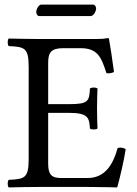

<svg xmlns="http://www.w3.org/2000/svg" viewBox="-20 -815 597 837"><path d="M375 -745C388 -745 399 -766 399 -778C399 -784 395 -795 385 -795H160C149 -795 138 -775 138 -763C138 -756 142 -745 151 -745ZM281 -361H190V-541C190 -585 202 -605 256 -605H331C406 -605 422 -565 444 -496C456.4 -494.2 467.2 -496.3 477 -501C472 -542 457 -638 455 -646C455 -648 454 -649 451 -649C434 -646 426 -645 402 -645H147C116.5 -645 58 -646 18 -647C12 -641 12 -620 18 -614C88 -611 105 -606 105 -523V-122C105 -39 88 -34 18 -31C12 -25 12 -4 18 2C55 1 115 0 148 0H363C411 0 491 2 491 2C505 -48 520 -114 528 -165C517.6 -171 506.1 -173.2 493 -170C473 -98 438 -39 362 -39H246C204 -39 190 -55 190 -102V-323H281C366 -323 369 -300 372 -255C378 -249 399 -249 405 -255C404 -281 403 -308.7 403 -343C403 -371 404 -405 405 -429C399 -435 378 -435 372 -429C369 -374 366 -361 281 -361Z"/></svg>

Font: Libertinus Math
Style: Regular
Weight: 400
Designer: Philipp H. Poll
Foundry: Khaled Hosny
Version: Version 6.2